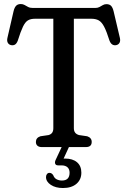

<svg xmlns="http://www.w3.org/2000/svg" viewBox="-20 -740 640 966"><path d="M144.7 -700H459.6Q472 -700 480.7 -704.9Q489.4 -709.8 497.5 -714.4Q505.6 -719.1 515.3 -719.1Q531 -719.1 539.1 -710.4Q547.1 -701.8 551.6 -683.2L582.9 -550.4Q586.7 -535 581.5 -525.1Q576.3 -515.3 564.7 -512.9Q554 -510.7 545.3 -515.9Q536.6 -521.2 530.9 -535.6Q516.4 -581.8 504.1 -605.4Q491.7 -629.1 476.8 -637.4Q461.9 -645.7 439.1 -645.7H351.6V-95.1Q351.6 -81 358 -72.7Q364.3 -64.3 377.4 -60.5L418.8 -54.4Q441.4 -46.7 441.4 -25.9Q441.4 0 411.6 0H190.4Q176.1 0 168.4 -6.8Q160.6 -13.5 160.6 -25.9Q160.6 -46.7 183.2 -54.4L224.6 -60.5Q237.1 -64.3 242.7 -72.7Q248.3 -81 248.3 -95.1V-645.7H156.3Q134.3 -645.7 120.6 -637.5Q106.9 -629.4 95.5 -605.7Q84 -582.1 69.5 -535.6Q64.1 -521.2 55.7 -515.9Q47.2 -510.7 36 -512.9Q24.4 -515.3 19.1 -525.1Q13.8 -535 17.6 -550.4L48.3 -683.8Q52.8 -702.4 61.1 -711Q69.4 -719.7 84.6 -719.7Q95.2 -719.7 103.6 -714.9Q111.9 -710.1 121.4 -705Q130.8 -700 144.7 -700ZM294 -8.2H330.5L295.3 68.3L271.2 61.2Q278.8 59.5 287.5 58.6Q296.2 57.7 307.2 57.7Q345.4 57.7 367.4 76.2Q389.3 94.8 389.3 128.7Q389.3 163.6 364.7 184.8Q340 206 296.8 206Q259.7 206 235.6 190Q211.5 173.9 211.5 150.9Q211.5 141.8 216.3 135.8Q221.1 129.7 228.3 129.7Q235.2 129.7 239.9 133Q244.6 136.4 247.9 141.7Q253.4 156.4 265.3 162.3Q277.2 168.3 291.5 168.3Q330.1 168.3 330.1 128.9Q330.1 111.5 319.7 101.8Q309.2 92 288.7 92H272.7Q261 92 257.9 84.2Q254.7 76.3 259.5 65.5Z"/></svg>

Font: Fraunces 144pt S100 Black
Style: Regular
Weight: 900
Version: Version 1.000